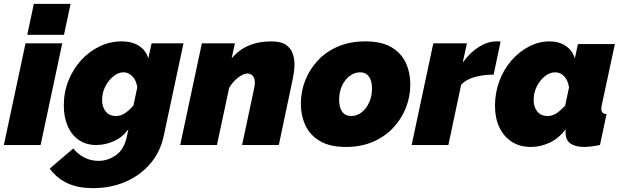

<svg xmlns="http://www.w3.org/2000/svg" viewBox="-36 -750 3219 993"><path d="M139 -730H329L295 -570H105ZM96 -526H286L174 0H-16Z M445 223Q366 223 311.5 197Q257 171 221 122L343 18Q364 45 398 63.5Q432 82 474 82Q522 82 564.5 52Q607 22 621 -48L628 -82Q599 -41 554 -20.5Q509 0 462 0Q409 0 371 -26.5Q333 -53 313.5 -99.5Q294 -146 294 -204Q294 -273 318 -333Q342 -393 383.5 -438.5Q425 -484 479 -510Q533 -536 593 -536Q646 -536 682 -513.5Q718 -491 731 -448L748 -526H913L811 -48Q794 34 742.5 95Q691 156 614.5 189.5Q538 223 445 223ZM563 -150Q587 -150 608.5 -163.5Q630 -177 654 -204L674 -298Q669 -334 649 -355Q629 -376 603 -376Q576 -376 550.5 -355.5Q525 -335 508.5 -302.5Q492 -270 492 -233Q492 -196 511 -173Q530 -150 563 -150Z M1008 -526H1179L1162 -448Q1235 -536 1367 -536Q1416 -536 1441.5 -519Q1467 -502 1477 -474.5Q1487 -447 1487 -417Q1487 -398 1484.5 -380Q1482 -362 1479 -346L1406 0H1216L1279 -296Q1282 -311 1282 -322Q1282 -347 1270.5 -358.5Q1259 -370 1243 -370Q1224 -370 1196 -349Q1168 -328 1149 -295L1086 0H896Z M1753 10Q1670 10 1618.5 -20.5Q1567 -51 1543.5 -102Q1520 -153 1520 -214Q1520 -277 1543 -335Q1566 -393 1609 -438.5Q1652 -484 1713.5 -510Q1775 -536 1853 -536Q1937 -536 1988 -506Q2039 -476 2062.5 -425.5Q2086 -375 2086 -313Q2086 -250 2063 -192Q2040 -134 1997 -88.5Q1954 -43 1892.5 -16.5Q1831 10 1753 10ZM1780 -150Q1809 -150 1833.5 -168.5Q1858 -187 1873 -219.5Q1888 -252 1888 -292Q1888 -332 1872 -354Q1856 -376 1826 -376Q1798 -376 1773 -357.5Q1748 -339 1733 -307Q1718 -275 1718 -234Q1718 -194 1734 -172Q1750 -150 1780 -150Z M2205 -526H2379L2357 -426Q2395 -479 2441 -507.5Q2487 -536 2531 -536Q2549 -536 2553 -535L2517 -364Q2466 -364 2421 -352Q2376 -340 2349 -312L2283 0H2093Z M2710 10Q2652 10 2610.5 -17Q2569 -44 2546.5 -92Q2524 -140 2524 -202Q2524 -270 2546.5 -330.5Q2569 -391 2609 -437Q2649 -483 2700 -509.5Q2751 -536 2808 -536Q2855 -536 2890 -512.5Q2925 -489 2937 -448L2953 -522H3144L3077 -210Q3074 -195 3074 -186Q3074 -161 3101 -160L3067 0Q3041 5 3020.5 7.5Q3000 10 2986 10Q2942 10 2915.5 -7Q2889 -24 2889 -67Q2889 -71 2889 -74.5Q2889 -78 2890 -82Q2854 -34 2806.5 -12Q2759 10 2710 10ZM2796 -150Q2820 -150 2841 -163.5Q2862 -177 2887 -204L2907 -298Q2902 -333 2882.5 -354.5Q2863 -376 2836 -376Q2808 -376 2782.5 -356Q2757 -336 2740.5 -303.5Q2724 -271 2724 -233Q2724 -196 2743 -173Q2762 -150 2796 -150Z"/></svg>

Font: Raleway Black
Style: Italic
Weight: 900
Italic angle: -12°
Designer: Matt McInerney, Pablo Impallari, Rodrigo Fuenzalida
Foundry: Matt McInerney, Pablo Impallari, Rodrigo Fuenzalida
Version: Version 4.101;RELEASE